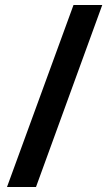

<svg xmlns="http://www.w3.org/2000/svg" viewBox="-20 -741 435 768"><path d="M389 -721 124 7H8L274 -721Z"/></svg>

Font: Noto Sans Display ExtraCondensed
Style: Regular
Weight: 400
Width: 2
Version: Version 2.003